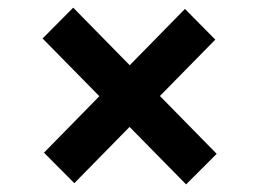

<svg xmlns="http://www.w3.org/2000/svg" viewBox="-20 -524 683 506"><path d="M175.9 -41.3 95.9 -121.6 467.4 -500.5 547.4 -419.6ZM470.4 -38.1 92.2 -422.6 172.9 -503.8 551.1 -118.6Z"/></svg>

Font: TikTok Sans Light
Style: Regular
Weight: 300
Version: Version 4.000